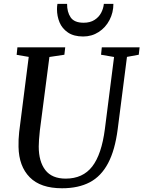

<svg xmlns="http://www.w3.org/2000/svg" viewBox="-20 -996 766 1026"><path d="M609 -306Q594.5 -193.5 557.5 -123.8Q520.5 -54 459.8 -22Q399 10 311.5 10Q196.5 10 138.8 -48.8Q81 -107.5 79 -211Q78 -250 82.5 -291L133.5 -692L69 -703L73 -743H328.5L324 -703.5L244 -691.5L193 -299Q187 -243.5 187 -213Q187 -133 222.2 -87.2Q257.5 -41.5 331 -41.5Q422.5 -41.5 472.8 -106.2Q523 -171 540.5 -307L589.5 -691.5L520 -703.5L524 -743H726L721.5 -703.5L658.5 -692ZM284.5 -947.5Q284.5 -961.5 287 -975.5H338.5Q338 -932 357.5 -903.2Q377 -874.5 427 -874.5Q461.5 -874.5 485 -889.5Q508.5 -904.5 520.5 -927.5Q532.5 -950.5 535 -975.5H586Q586 -929 565.2 -889Q544.5 -849 507.5 -825Q470.5 -801 424.5 -801Q374.5 -801 343.2 -822.2Q312 -843.5 298.2 -876.5Q284.5 -909.5 284.5 -947.5Z"/></svg>

Font: Merriweather Text
Style: Italic
Weight: 400
Italic angle: -7.8°
Designer: Eben Sorkin
Foundry: Eben Sorkin
Version: Version 2.100